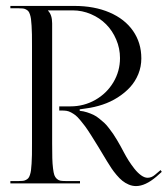

<svg xmlns="http://www.w3.org/2000/svg" viewBox="-20 -619 566 648"><path d="M15 0V-8H44Q52 -8 57.4 -8.6Q62.8 -9.2 67.8 -11.9Q72.8 -14.5 75.6 -17.8Q78.5 -21 81 -28.5Q83.5 -36 84.6 -44.2Q85.8 -52.5 86.6 -66.9Q87.5 -81.2 87.8 -96.5Q88 -111.8 88 -135V-464Q88 -487.2 87.8 -502.5Q87.5 -517.8 86.6 -532.1Q85.8 -546.5 84.6 -554.8Q83.5 -563 81 -570.5Q78.5 -578 75.6 -581.2Q72.8 -584.5 67.8 -587.1Q62.8 -589.8 57.4 -590.4Q52 -591 44 -591H15V-599H231Q298.2 -599 349.6 -577Q401 -555 429 -514.8Q457 -474.5 457 -422Q457 -394 446.8 -368.9Q436.5 -343.8 418.8 -324.5Q401 -305.2 377.2 -290.1Q353.5 -275 326.2 -265.9Q299 -256.8 270 -253L249 -250V-245Q261.8 -243.8 273.8 -239.9Q285.8 -236 295.5 -231.4Q305.2 -226.8 315.2 -218.6Q325.2 -210.5 332.5 -203.8Q339.8 -197 348.2 -185.8Q356.8 -174.5 362.1 -166.9Q367.5 -159.2 375.1 -146.2Q382.8 -133.2 386.8 -125.9Q390.8 -118.5 398 -105Q405.8 -90.2 414.2 -76.9Q422.8 -63.5 433.6 -49.6Q444.5 -35.8 456.1 -27.4Q467.8 -19 478 -19Q491.5 -19 503 -29L522 -45L526 -39L508 -23Q470.5 9 439 9Q426.5 9 414.5 3.9Q402.5 -1.2 393 -8.9Q383.5 -16.5 373.5 -28.4Q363.5 -40.2 356.4 -50.8Q349.2 -61.2 341 -75Q322.8 -105.5 311.5 -124Q300.2 -142.5 287.6 -162.4Q275 -182.2 267.2 -192.8Q259.5 -203.2 250.2 -214.2Q241 -225.2 234.6 -230.1Q228.2 -235 220.1 -239.4Q212 -243.8 204.6 -244.9Q197.2 -246 188 -246H180V-260H218Q263.2 -260 301.8 -281.9Q340.2 -303.8 362.6 -341.2Q385 -378.8 385 -423Q385 -455.8 372.2 -485.6Q359.5 -515.5 338.1 -537Q316.8 -558.5 287.1 -571.2Q257.5 -584 225 -584H142V-583Q156 -569 156 -540V-135Q156 -104.2 156.5 -85.5Q157 -66.8 158.9 -51.1Q160.8 -35.5 163.4 -28.1Q166 -20.8 171.6 -15.6Q177.2 -10.5 183.8 -9.2Q190.2 -8 201 -8H250V0Z"/></svg>

Font: FogtwoNo5
Style: Regular
Weight: 400
Designer: gluk (gluksza@wp.pl)
Foundry: gluk (gluksza@wp.pl)
Version: Version 0.87